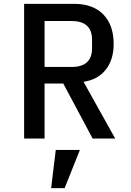

<svg xmlns="http://www.w3.org/2000/svg" viewBox="-20 -718 680 995"><path d="M211 0H105V-698H365Q462 -698 515.5 -643Q569 -588 569 -490Q569 -409 528 -357Q487 -305 413 -294L577 0H460L308 -285H211ZM351 -371Q457 -371 457 -468V-512Q457 -609 351 -609H211V-371ZM269 59H394L315 257H245Z"/></svg>

Font: Writer Medium
Style: Regular
Weight: 500
Monospace: yes
Designer: Mike Abbink, Paul van der Laan, Pieter van Rosmalen
Foundry: Bold Monday
Version: Version 2.001 2020